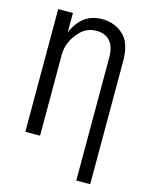

<svg xmlns="http://www.w3.org/2000/svg" viewBox="-136 -826 858 1107"><g transform="rotate(15 293.0 -273.0)"><path d="M73.2 0V-732.4H161.1V-616.7Q213.9 -742.2 333.5 -742.2Q415.5 -742.2 468.3 -687.5Q512.7 -641.6 512.7 -536.6V195.3H429.7V-536.6Q429.7 -604 399.9 -637.2Q371.1 -668.5 321.3 -668.5Q263.2 -668.5 225.6 -629.9Q161.1 -564.5 161.1 -484.4V0Z"/></g></svg>

Font: Consola Mono
Style: Book
Weight: 400
Monospace: yes
Version: Version 2.001